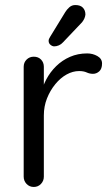

<svg xmlns="http://www.w3.org/2000/svg" viewBox="-20 -742 441 762"><path d="M114 0Q97 0 85.5 -12Q74 -24 74 -41V-477Q74 -494 85.5 -505.5Q97 -517 114 -517Q132 -517 143 -505.5Q154 -494 154 -477V-345L142 -366Q148 -397 163.5 -426.5Q179 -456 203 -479.5Q227 -503 258 -516.5Q289 -530 326 -530Q348 -530 366.5 -519.5Q385 -509 385 -490Q385 -469 374 -459Q363 -449 349 -449Q336 -449 324 -454.5Q312 -460 294 -460Q269 -460 244.5 -446.5Q220 -433 199.5 -408Q179 -383 166.5 -351.5Q154 -320 154 -284V-41Q154 -24 142.5 -12Q131 0 114 0ZM195 -558Q188 -558 180.5 -564Q173 -570 173 -580Q173 -587 179 -596L239 -694Q245 -704 255 -713Q265 -722 279 -722Q299 -722 309 -711.5Q319 -701 319 -684Q318 -676 315 -669Q312 -662 306 -654L230 -574Q223 -566 213.5 -562Q204 -558 195 -558Z"/></svg>

Font: Quicksand Light Medium
Style: Regular
Weight: 500
Version: Version 3.006